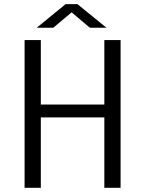

<svg xmlns="http://www.w3.org/2000/svg" viewBox="-20 -890 690 910"><path d="M96.5 0V-700H173.5V-394.5H474.5V-700H551.5V0H474.5V-333.5H173.5V0ZM154 -758.5 291 -870.5H347L484.5 -758.5H406L319.5 -831.5L232.5 -758.5Z"/></svg>

Font: Trispace Thin Light
Style: Regular
Weight: 300
Version: Version 1.210